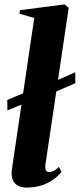

<svg xmlns="http://www.w3.org/2000/svg" viewBox="-20 -837 361 869"><path d="M13.5 -337.5 13 -384.5 137.5 -437 192.5 -453.5 320.5 -510 321 -460.5 190 -403.5 132.5 -386ZM185 -87.5Q184.5 -69.5 189.2 -63.8Q194 -58 202 -58Q210.5 -58 222.2 -63.2Q234 -68.5 246.5 -82L258.5 -58.5Q239 -36 214.8 -20Q190.5 -4 161.8 4Q133 12 99.5 12Q79.5 12 64.5 5Q49.5 -2 41 -16.5Q32.5 -31 32.5 -55Q32.5 -59.5 33.5 -67.2Q34.5 -75 36 -85.2Q37.5 -95.5 39 -105.5L135 -755.5L68 -775L70.5 -791L271.5 -817L291 -802.5Z"/></svg>

Font: Merriweather 144pt ExtraBold
Style: Italic
Weight: 800
Italic angle: -7.8°
Version: Version 2.101